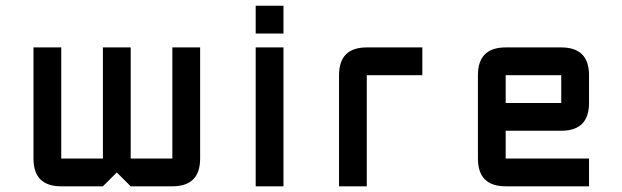

<svg xmlns="http://www.w3.org/2000/svg" viewBox="-20 -655 2188 675"><path d="M341.8 -488.3H439.5V-97.7H585.9V-488.3H683.6V-97.7Q683.6 0 585.9 0H439.5L390.6 -48.8L341.8 0H195.3Q97.7 0 97.7 -97.7V-488.3H195.3V-97.7H341.8Z M878.9 -488.3H976.6V0H878.9ZM878.9 -537.1V-634.8H976.6V-537.1Z M1269.5 -488.3H1464.8V-390.6H1269.5V0H1171.9V-390.6Q1171.9 -488.3 1269.5 -488.3Z M1757.8 -488.3H1953.1Q2050.8 -488.3 2050.8 -390.6V-293Q2050.8 -195.3 1953.1 -195.3H1757.8V-97.7H2050.8V0H1757.8Q1660.2 0 1660.2 -97.7V-390.6Q1660.2 -488.3 1757.8 -488.3ZM1953.1 -390.6H1757.8V-293H1953.1Z"/></svg>

Font: BabelStone Zanabazar
Style: Regular
Weight: 400
Designer: Andrew West
Foundry: Andrew West
Version: Version 10.002;August 6, 2021